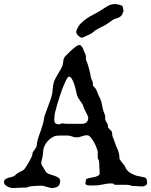

<svg xmlns="http://www.w3.org/2000/svg" viewBox="-35 -925 752 955"><path d="M-15.1 -18.6Q-15.1 -27.8 -9 -32.7Q-2.9 -37.6 5.4 -40.3Q13.7 -43 22.2 -44.7Q30.8 -46.4 36.1 -49.8Q37.6 -50.8 40 -53Q42.5 -55.2 45.4 -57.9Q48.3 -60.5 51.3 -62.7Q54.2 -64.9 55.7 -65.9L79.1 -77.6Q83.5 -79.6 90.1 -88.9Q96.7 -98.1 103.3 -109.6Q109.9 -121.1 115.7 -132.1Q121.6 -143.1 124 -148.4Q125 -149.4 125.5 -153.8Q126 -158.2 126 -160.6Q126.5 -162.6 127.9 -165.8Q129.4 -168.9 129.4 -169.9Q130.4 -170.9 132.8 -174.6Q135.3 -178.2 138.2 -182.1Q141.1 -186 143.3 -189.7Q145.5 -193.4 146 -194.3Q146.5 -194.8 147 -198Q147.5 -201.2 147.9 -204.8Q148.4 -208.5 148.9 -211.9Q149.4 -215.3 149.4 -216.3Q152.3 -231.9 158 -247.8Q163.6 -263.7 169.2 -279.3Q174.8 -294.9 179.2 -311Q183.6 -327.1 185.1 -343.8L218.8 -436.5Q225.6 -456.1 226.8 -477.8Q228 -499.5 233.9 -520.5Q242.2 -539.6 253.9 -557.9Q265.6 -576.2 275.4 -597.2Q278.8 -607.9 279.5 -619.9Q280.3 -631.8 287.1 -642.1Q289.6 -645.5 299.3 -655.3Q309.1 -665 320.3 -675.3Q331.5 -685.5 342.3 -693.4Q353 -701.2 357.9 -701.2Q367.2 -701.2 370.6 -694.3Q373 -692.4 375.7 -688Q378.4 -683.6 378.4 -682.6Q380.9 -673.8 385.3 -665Q389.6 -656.2 392.6 -646L392.1 -635.3Q392.1 -628.4 395.3 -620.8Q398.4 -613.3 400.4 -608.4Q405.8 -591.3 409.9 -575.2Q414.1 -559.1 416.5 -543Q418.5 -533.2 422.9 -525.1Q427.2 -517.1 427.2 -506.8L426.8 -499Q435.5 -491.2 439.9 -484.9Q444.3 -478.5 447 -471.9Q449.7 -465.3 452.4 -457.8Q455.1 -450.2 460.9 -439.5Q465.8 -429.7 468.3 -421.1Q470.7 -412.6 472.4 -403.8Q474.1 -395 476.1 -385.3Q478 -375.5 482.4 -364.3Q482.9 -361.8 485.6 -356Q488.3 -350.1 488.3 -348.1V-329.6Q488.3 -328.6 490.2 -325.2Q492.2 -321.8 494.6 -317.6Q497.1 -313.5 499 -309.6Q501 -305.7 501 -304.2Q501 -303.7 501.2 -301.5Q501.5 -299.3 501.7 -296.6Q502 -293.9 502.4 -291.5Q502.9 -289.1 503.4 -289.1L517.1 -275.4Q520.5 -272.5 521.5 -268.6Q522.5 -264.6 522.9 -260Q523.4 -255.4 523.9 -250.7Q524.4 -246.1 526.9 -241.7Q532.7 -228 537.1 -213.6Q541.5 -199.2 548.8 -185.1Q553.2 -174.8 556.2 -163.3Q559.1 -151.9 559.1 -141.1V-135.3Q565.4 -124 573.2 -115.2Q581.1 -106.4 585.9 -98.1Q590.3 -87.4 595.2 -81.1Q600.1 -74.7 604.7 -70.8Q609.4 -66.9 613.8 -64.7Q618.2 -62.5 622.6 -60.1Q633.3 -53.7 644.8 -50.8Q656.2 -47.9 673.8 -44.9L687.5 -41.5Q693.8 -37.6 695.3 -30Q696.8 -22.5 696.8 -17.1Q696.8 -6.8 688.7 -2.2Q680.7 2.4 672.4 2.4L630.9 0H620.6Q618.2 -2 614 -3.2Q609.9 -4.4 605.5 -4.9Q601.1 -5.4 597.4 -5.4Q593.8 -5.4 592.8 -5.9H534.7Q530.8 -11.2 527.6 -12Q524.4 -12.7 518.6 -12.7Q498.5 -12.7 476.8 -7.6Q455.1 -2.4 430.7 -2.4H419.9Q412.1 -2.4 405 -2.9Q397.9 -3.4 392.6 -6.8Q390.1 -8.3 390.1 -15.1L391.1 -22.9Q392.1 -25.4 392.1 -27.3Q392.1 -29.3 392.1 -30.3Q392.1 -33.7 395 -34.7Q403.8 -38.6 415 -40.5Q426.3 -42.5 436.5 -44.9Q446.8 -47.4 453.9 -51.8Q460.9 -56.2 460.9 -64.9V-65.9Q460.4 -77.1 459.2 -91.6Q458 -106 458 -120.1Q458 -125 454.8 -130.4Q451.7 -135.7 451.2 -140.1V-169.9Q450.2 -176.3 445.1 -190.2Q439.9 -204.1 432.4 -217.8Q424.8 -231.4 416 -241.9Q407.2 -252.4 398.4 -252.4Q385.7 -252.4 372.3 -247.1Q358.9 -241.7 345.2 -241.7Q333.5 -241.7 323 -246.3Q312.5 -251 298.3 -251H267.1Q256.8 -251 246.3 -249.8Q235.8 -248.5 227.1 -243.2Q211.9 -234.4 199.2 -219.5Q186.5 -204.6 180.7 -182.6L177.2 -148.4Q177.2 -147.5 176.3 -143.6Q175.3 -139.6 174.3 -135.3Q173.3 -130.9 172.4 -127.2Q171.4 -123.5 171.4 -122.6Q171.4 -121.6 170.9 -119.6Q170.4 -117.7 170.4 -115.7Q170.4 -106.9 173.3 -103Q176.3 -99.1 180.7 -91.3Q183.1 -86.9 187.3 -79.6Q191.4 -72.3 195.8 -66.9Q202.6 -61 214.1 -57.6Q225.6 -54.2 236.8 -50.3Q248 -46.4 256.1 -40.5Q264.2 -34.7 264.2 -24.4V-21Q261.7 -2 250 4.2Q238.3 10.3 219.7 10.3L177.2 -1H159.7Q150.9 -1 141.6 -0.5Q132.3 0 123.8 1Q115.2 2 108.6 3.7Q102.1 5.4 98.6 7.8Q86.4 7.8 74.5 8.3Q62.5 8.8 53 9.3Q43.5 9.8 37.4 10Q31.2 10.3 30.3 10.3Q23.9 10.3 16.1 8.3Q8.3 6.3 1.2 2.4Q-5.9 -1.5 -10.5 -6.6Q-15.1 -11.7 -15.1 -18.6ZM236.3 -349.6Q235.8 -344.2 235.4 -339.1Q234.9 -334 234.9 -329.6Q234.9 -315.9 241.2 -311.3Q247.6 -306.6 260.7 -306.6Q262.2 -306.6 263.2 -307.6Q263.7 -308.1 264.2 -309.1Q265.1 -309.1 270.8 -310.1Q276.4 -311 278.8 -311.5Q283.2 -311 287.4 -310.1Q291.5 -309.1 293.9 -309.1H370.6Q403.8 -309.1 403.8 -339.4Q403.8 -343.8 400.6 -350.6Q397.5 -357.4 393.1 -365.5Q388.7 -373.5 384.5 -382.3Q380.4 -391.1 378.4 -399.4Q378.4 -402.8 376 -405.3L353 -439.5Q353 -441.9 351.3 -444.3Q349.6 -446.8 348.6 -449.2L346.2 -459.5Q343.8 -469.7 340.3 -484.4Q336.9 -499 332 -512.2Q327.1 -525.4 321 -534.7Q314.9 -543.9 307.6 -543.9Q303.2 -543.9 296.4 -531.2Q289.6 -518.6 281.5 -499Q273.4 -479.5 265.4 -455.8Q257.3 -432.1 251 -410.6Q244.6 -389.2 240.5 -372.3Q236.3 -355.5 236.3 -349.6ZM345.7 -774.4Q353 -793.9 366.5 -807.9Q379.9 -821.8 396 -832.8Q412.1 -843.8 429.9 -852.8Q447.8 -861.8 464.4 -872.1Q474.6 -878.4 483.2 -884.3Q491.7 -890.1 500.2 -894.8Q508.8 -899.4 517.3 -902.1Q525.9 -904.8 535.6 -904.8Q550.8 -904.8 567.9 -897.9Q569.3 -897.5 571.3 -896.7Q573.2 -896 574.2 -895.5Q574.7 -894 575.7 -890.1Q576.7 -886.2 577.6 -881.8Q578.6 -877.4 579.1 -873.5Q579.6 -869.6 579.1 -868.2Q578.6 -867.2 578.1 -865.7Q577.6 -864.7 577.1 -863.8Q576.7 -862.8 576.2 -861.8Q573.7 -855 572 -851.8Q570.3 -848.6 564.9 -843.8Q559.6 -839.4 554.9 -837.4Q550.3 -835.4 545.9 -834.2Q541.5 -833 537.1 -831.5Q532.7 -830.1 527.8 -827.1Q525.4 -826.2 520.3 -822.3Q515.1 -818.4 514.2 -817.4Q504.4 -810.1 495.6 -804.7Q486.8 -799.3 478 -794.9Q469.2 -790.5 460.4 -786.1Q451.7 -781.7 441.9 -775.9Q440.4 -774.9 437.3 -772.5Q434.1 -770 430.4 -767.1Q426.8 -764.2 423.8 -761.7Q420.9 -759.3 419.9 -758.8Q417.5 -757.3 410.6 -753.9Q403.8 -750.5 396 -747.1Q388.2 -743.7 381.3 -740.7Q374.5 -737.8 371.6 -736.8Q368.7 -738.3 368.7 -738.3Q360.4 -741.2 352.3 -749.3Q344.2 -757.3 344.2 -767.1Q344.2 -770.5 345.7 -774.4Z"/></svg>

Font: IM FELL English
Style: Regular
Weight: 400
Designer: Igino Marini
Foundry: Igino Marini
Version: 3.00